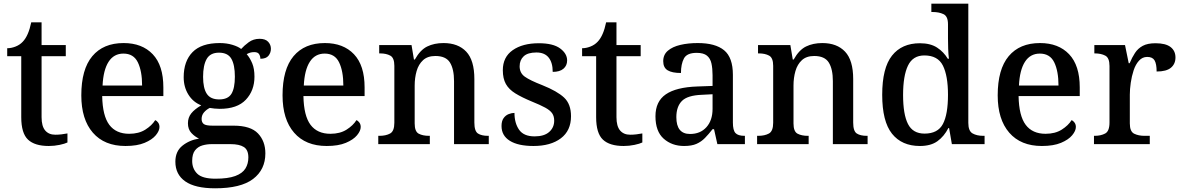

<svg xmlns="http://www.w3.org/2000/svg" viewBox="-20 -780 6396 1039"><path d="M244 10Q168 10 131.5 -24.5Q95 -59 95 -146V-476H19V-519Q41 -519 64 -528Q87 -537 103 -554Q134 -586 149 -659H205V-536H336V-476H205V-146Q205 -97 224.5 -74Q244 -51 279 -51Q297 -51 313 -53Q329 -55 345 -58V-9Q331 -2 302.5 4Q274 10 244 10Z M659 10Q545 10 482.5 -62Q420 -134 420 -264Q420 -405 479.5 -476Q539 -547 649 -547Q749 -547 806.5 -486.5Q864 -426 864 -307V-260H533Q535 -153 571.5 -104.5Q608 -56 679 -56Q731 -56 766.5 -78.5Q802 -101 820 -130Q828 -127 835.5 -117Q843 -107 843 -93Q843 -72 823 -48Q803 -24 762.5 -7Q722 10 659 10ZM749 -317Q749 -395 726 -442.5Q703 -490 648 -490Q596 -490 567.5 -445.5Q539 -401 535 -317Z M1144 239Q1036 239 982.5 201.5Q929 164 929 95Q929 39 967 8.5Q1005 -22 1057 -30Q1035 -40 1016 -60Q997 -80 997 -113Q997 -144 1015 -166.5Q1033 -189 1069 -210Q1025 -227 999.5 -268Q974 -309 974 -362Q974 -449 1022 -498Q1070 -547 1169 -547Q1206 -547 1237.5 -537.5Q1269 -528 1285 -515Q1301 -533 1326 -551.5Q1351 -570 1385 -570Q1416 -570 1431 -554Q1446 -538 1446 -516Q1446 -495 1433 -478.5Q1420 -462 1389 -462Q1389 -476 1382 -487Q1375 -498 1356 -498Q1343 -498 1333.5 -495Q1324 -492 1315 -487Q1333 -466 1345 -437Q1357 -408 1357 -365Q1357 -290 1310.5 -240.5Q1264 -191 1169 -191Q1157 -191 1141 -192.5Q1125 -194 1115 -196Q1097 -187 1084 -172Q1071 -157 1071 -136Q1071 -118 1082.5 -109Q1094 -100 1130 -100H1244Q1336 -100 1376 -58Q1416 -16 1416 50Q1416 138 1349.5 188.5Q1283 239 1144 239ZM1166 -242Q1214 -242 1232.5 -272.5Q1251 -303 1251 -365Q1251 -429 1232 -462Q1213 -495 1165 -495Q1118 -495 1098.5 -461Q1079 -427 1079 -364Q1079 -303 1099 -272.5Q1119 -242 1166 -242ZM1146 187Q1214 187 1253 172.5Q1292 158 1308 132Q1324 106 1324 72Q1324 31 1299.5 15.5Q1275 0 1228 0H1125Q1099 0 1075 7Q1051 14 1035.5 33.5Q1020 53 1020 91Q1020 133 1047.5 160Q1075 187 1146 187Z M1748 10Q1634 10 1571.5 -62Q1509 -134 1509 -264Q1509 -405 1568.5 -476Q1628 -547 1738 -547Q1838 -547 1895.5 -486.5Q1953 -426 1953 -307V-260H1622Q1624 -153 1660.5 -104.5Q1697 -56 1768 -56Q1820 -56 1855.5 -78.5Q1891 -101 1909 -130Q1917 -127 1924.5 -117Q1932 -107 1932 -93Q1932 -72 1912 -48Q1892 -24 1851.5 -7Q1811 10 1748 10ZM1838 -317Q1838 -395 1815 -442.5Q1792 -490 1737 -490Q1685 -490 1656.5 -445.5Q1628 -401 1624 -317Z M2027 0V-45H2034Q2068 -45 2091 -57.5Q2114 -70 2114 -116V-424Q2114 -467 2092 -479Q2070 -491 2037 -491H2032V-536H2207L2220 -458H2225Q2254 -510 2292 -528.5Q2330 -547 2380 -547Q2459 -547 2503 -500.5Q2547 -454 2547 -352V-117Q2547 -70 2566.5 -57.5Q2586 -45 2620 -45H2625V0H2437V-341Q2437 -406 2415 -441.5Q2393 -477 2336 -477Q2294 -477 2269.5 -454.5Q2245 -432 2234.5 -395.5Q2224 -359 2224 -317V-112Q2224 -68 2246 -56.5Q2268 -45 2301 -45H2306V0Z M2867 10Q2784 10 2739 -18Q2694 -46 2694 -98Q2694 -125 2705 -140.5Q2716 -156 2732.5 -162.5Q2749 -169 2764 -169Q2764 -114 2789 -78Q2814 -42 2873 -42Q2925 -42 2952 -66Q2979 -90 2979 -127Q2979 -151 2968 -167Q2957 -183 2930.5 -197.5Q2904 -212 2857 -231Q2804 -253 2769 -274.5Q2734 -296 2717.5 -325.5Q2701 -355 2701 -400Q2701 -471 2754.5 -508.5Q2808 -546 2896 -546Q2973 -546 3011 -518Q3049 -490 3049 -453Q3049 -425 3029 -408Q3009 -391 2971 -391Q2971 -441 2949 -468.5Q2927 -496 2883 -496Q2836 -496 2814 -475.5Q2792 -455 2792 -421Q2792 -385 2820 -365Q2848 -345 2915 -319Q2995 -287 3032.5 -252Q3070 -217 3070 -151Q3070 -73 3015 -31.5Q2960 10 2867 10Z M3355 10Q3279 10 3242.5 -24.5Q3206 -59 3206 -146V-476H3130V-519Q3152 -519 3175 -528Q3198 -537 3214 -554Q3245 -586 3260 -659H3316V-536H3447V-476H3316V-146Q3316 -97 3335.5 -74Q3355 -51 3390 -51Q3408 -51 3424 -53Q3440 -55 3456 -58V-9Q3442 -2 3413.5 4Q3385 10 3355 10Z M3682 10Q3616 10 3571.5 -29.5Q3527 -69 3527 -151Q3527 -231 3583 -269.5Q3639 -308 3753 -312L3836 -315V-373Q3836 -409 3830 -436.5Q3824 -464 3805.5 -479Q3787 -494 3750 -494Q3697 -494 3681 -463.5Q3665 -433 3665 -385Q3617 -385 3593 -399.5Q3569 -414 3569 -449Q3569 -484 3594 -505.5Q3619 -527 3661.5 -537Q3704 -547 3756 -547Q3851 -547 3898.5 -508Q3946 -469 3946 -375V-117Q3946 -75 3960 -60Q3974 -45 4008 -45H4011V0H3862L3844 -81H3836Q3815 -54 3795 -33.5Q3775 -13 3749 -1.5Q3723 10 3682 10ZM3714 -55Q3770 -55 3803 -92Q3836 -129 3836 -191V-270L3778 -267Q3700 -264 3670 -233.5Q3640 -203 3640 -146Q3640 -55 3714 -55Z M4077 0V-45H4084Q4118 -45 4141 -57.5Q4164 -70 4164 -116V-424Q4164 -467 4142 -479Q4120 -491 4087 -491H4082V-536H4257L4270 -458H4275Q4304 -510 4342 -528.5Q4380 -547 4430 -547Q4509 -547 4553 -500.5Q4597 -454 4597 -352V-117Q4597 -70 4616.5 -57.5Q4636 -45 4670 -45H4675V0H4487V-341Q4487 -406 4465 -441.5Q4443 -477 4386 -477Q4344 -477 4319.5 -454.5Q4295 -432 4284.5 -395.5Q4274 -359 4274 -317V-112Q4274 -68 4296 -56.5Q4318 -45 4351 -45H4356V0Z M4958 10Q4860 10 4807 -56.5Q4754 -123 4754 -267Q4754 -412 4807 -479Q4860 -546 4958 -546Q5015 -546 5051 -522.5Q5087 -499 5109 -462H5115Q5112 -486 5111 -517Q5110 -548 5110 -572V-649Q5110 -692 5085.5 -703.5Q5061 -715 5028 -715H5020V-760H5220V-115Q5220 -71 5243 -58Q5266 -45 5300 -45H5308V0H5131L5116 -87H5112Q5089 -42 5053 -16Q5017 10 4958 10ZM4983 -57Q5055 -57 5082.5 -109Q5110 -161 5110 -267Q5110 -370 5082.5 -425Q5055 -480 4982 -480Q4920 -480 4893.5 -425Q4867 -370 4867 -266Q4867 -161 4893.5 -109Q4920 -57 4983 -57Z M5618 10Q5504 10 5441.5 -62Q5379 -134 5379 -264Q5379 -405 5438.5 -476Q5498 -547 5608 -547Q5708 -547 5765.5 -486.5Q5823 -426 5823 -307V-260H5492Q5494 -153 5530.5 -104.5Q5567 -56 5638 -56Q5690 -56 5725.5 -78.5Q5761 -101 5779 -130Q5787 -127 5794.5 -117Q5802 -107 5802 -93Q5802 -72 5782 -48Q5762 -24 5721.5 -7Q5681 10 5618 10ZM5708 -317Q5708 -395 5685 -442.5Q5662 -490 5607 -490Q5555 -490 5526.5 -445.5Q5498 -401 5494 -317Z M5900 0V-45H5904Q5937 -45 5960.5 -57.5Q5984 -70 5984 -117V-423Q5984 -467 5961 -479Q5938 -491 5905 -491H5902V-536H6068L6088 -438H6093Q6106 -469 6122 -493.5Q6138 -518 6164 -532Q6190 -546 6233 -546Q6288 -546 6314.5 -525.5Q6341 -505 6341 -469Q6341 -434 6316.5 -413.5Q6292 -393 6239 -393Q6239 -434 6228 -453Q6217 -472 6188 -472Q6162 -472 6143.5 -451.5Q6125 -431 6114.5 -399Q6104 -367 6099 -332Q6094 -297 6094 -268V-112Q6094 -68 6117.5 -56.5Q6141 -45 6173 -45H6202V0Z"/></svg>

Font: Noto Serif Lao Medium
Style: Regular
Weight: 500
Designer: Monotype Design Team
Foundry: Monotype Imaging Inc.
Version: Version 2.003; ttfautohint (v1.8.4.7-5d5b)